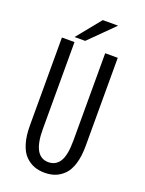

<svg xmlns="http://www.w3.org/2000/svg" viewBox="-161 -938 773 1026"><g transform="rotate(20 225.0 -425.5)"><path d="M129 -725.5 240 -862H327L189.5 -725.5ZM225.5 11Q193 11 166.2 1Q139.5 -9 116.2 -31.8Q93 -54.5 79.8 -97.2Q66.5 -140 66.5 -199.5V-700H138V-204.5Q138 -49 225.5 -49Q268 -49 290.2 -85Q312.5 -121 312.5 -203V-700H384V-199.5Q384 -140 371 -97.5Q358 -55 335 -32Q312 -9 285.2 1Q258.5 11 225.5 11Z"/></g></svg>

Font: League Mono Condensed Light
Style: Regular
Weight: 300
Width: 1
Designer: Tyler Finck
Foundry: The League of Moveable Type / Tyler Finck
Version: Version 2.210